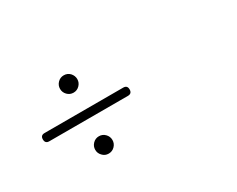

<svg xmlns="http://www.w3.org/2000/svg" viewBox="-87 -1046 1674 1359"><g transform="rotate(-30 750.0 -367.0)"><path d="M488.3 -46.9Q458 -46.9 438.5 -68.4Q418 -88.9 418 -117.7Q418 -146.5 438.5 -167.5Q459 -188.5 488.3 -188.5Q517.6 -188.5 538.1 -167.5Q558.6 -146.5 558.6 -117.7Q558.6 -88.9 538.1 -67.9Q517.6 -46.9 488.3 -46.9ZM167 -333Q133.8 -333 133.8 -367.2Q133.8 -400.4 167 -400.4H809.6Q842.8 -400.4 842.8 -367.2Q842.8 -333 809.6 -333H488.3ZM488.3 -544.9Q459 -544.9 438.5 -565.9Q418 -586.9 418 -615.7Q418 -644.5 438.5 -665.5Q459 -686.5 488.3 -686.5Q517.6 -686.5 538.1 -666Q558.6 -643.6 558.6 -615.2Q558.6 -586.9 538.1 -565.9Q517.6 -544.9 488.3 -544.9Z"/></g></svg>

Font: Bpmf GenSen Rounded R
Style: R
Weight: 400
Foundry: But Ko
Version: Version 1.320